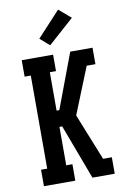

<svg xmlns="http://www.w3.org/2000/svg" viewBox="-105 -1044 710 1103"><g transform="rotate(-10 250.0 -492.5)"><path d="M59 0V-96H95V-639H59V-735H242V-639H206V-415H222L342 -735H472V-639H421L312 -368L421 -96H472V0H342L222 -320H206V-96H242V0ZM235 -791 180 -839 315 -985 385 -925Z"/></g></svg>

Font: Iosevka Gothic
Style: Bold
Weight: 700
Monospace: yes
Designer: Belleve Invis
Foundry: Belleve Invis
Version: Version 15.5.1; ttfautohint (v1.8.4)